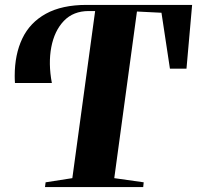

<svg xmlns="http://www.w3.org/2000/svg" viewBox="-20 -763 804 783"><path d="M163.5 0 166 -19.5 275 -36.5 368 -718H342Q279 -718 240.5 -677.8Q202 -637.5 189.2 -570.8Q176.5 -504 191.5 -424.5H41Q40.5 -432 40.2 -439.8Q40 -447.5 40 -454Q40 -541 71 -606Q102 -671 167.2 -707Q232.5 -743 333 -743H763.5L740.5 -483H673L638.5 -711L538.5 -716L446 -36.5L566 -19.5L564 0Z"/></svg>

Font: Merriweather 144pt ExtraBold
Style: Italic
Weight: 800
Italic angle: -7.8°
Version: Version 2.101